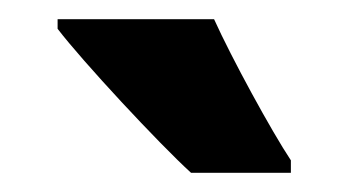

<svg xmlns="http://www.w3.org/2000/svg" viewBox="-20 -786 363 200"><path d="M203 -766H40V-756C66 -722 145 -637 179 -606H283V-619C263 -649 221 -726 203 -766Z"/></svg>

Font: Noto Sans Sinhala UI ExtraCondensed ExtraBold
Style: Regular
Weight: 800
Width: 2
Designer: Jelle Bosma - Monotype Design Team
Foundry: Monotype Imaging Inc.
Version: Version 2.006